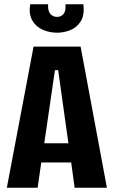

<svg xmlns="http://www.w3.org/2000/svg" viewBox="-20 -878 532 898"><path d="M12 0 137 -660H357L480 0H329L313 -118H173L156 0ZM237 -550 187 -208H300L252 -550ZM121 -858H205Q203 -827 215.5 -813Q228 -799 247 -799Q266 -799 277.5 -813Q289 -827 286 -858H370Q376 -807 357.5 -778Q339 -749 308.5 -737Q278 -725 247 -725Q211 -725 179.5 -739Q148 -753 131 -782.5Q114 -812 121 -858Z"/></svg>

Font: Bricolage Grotesque 10pt Condensed Bricolage Grotesque 10pt Condensed Regular
Style: Bold
Weight: 700
Width: 3
Designer: Mathieu Triay
Foundry: Atelier Triay
Version: Version 1.000; ttfautohint (v1.8.4.7-5d5b);gftools[0.9.32]